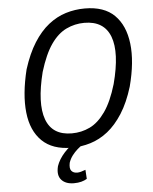

<svg xmlns="http://www.w3.org/2000/svg" viewBox="-60 -764 804 1009"><g transform="rotate(-5 342.0 -259.0)"><path d="M293 9Q193 9 137.5 -45Q82 -99 71.5 -195.5Q61 -292 93 -422Q119 -504 154.5 -560Q190 -616 233 -650Q276 -684 324.5 -699Q373 -714 425 -714Q527 -714 581.5 -660Q636 -606 647.5 -509.5Q659 -413 625 -284Q600 -202 564 -145.5Q528 -89 485 -55Q442 -21 393 -6Q344 9 293 9ZM301 -66Q352 -66 396.5 -87.5Q441 -109 478 -161.5Q515 -214 542 -305Q585 -468 552.5 -553.5Q520 -639 416 -639Q366 -639 321 -617.5Q276 -596 240 -544.5Q204 -493 176 -401Q135 -238 166.5 -152Q198 -66 301 -66ZM289 196Q245 196 223 171Q201 146 213 99Q225 64 254.5 31Q284 -2 328 -29L349 0Q339 6 324 19Q309 32 296 49Q283 66 276 87Q270 117 280.5 129.5Q291 142 311 142Q320 142 331 139Q342 136 355 131L358 179Q345 187 328 191.5Q311 196 289 196Z"/></g></svg>

Font: Nunito Sans 7pt Condensed
Style: Italic
Weight: 400
Width: 3
Italic angle: -9°
Designer: Vernon Adams
Foundry: Vernon Adams
Version: Version 3.101;gftools[0.9.27]